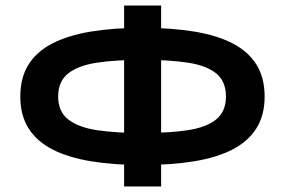

<svg xmlns="http://www.w3.org/2000/svg" viewBox="-20 -670 1024 690"><path d="M492 -77Q388 -77 306.5 -90.5Q225 -104 168.5 -133Q112 -162 82.5 -209Q53 -256 53 -323Q53 -391 82.5 -438Q112 -485 168.5 -514Q225 -543 306.5 -556.5Q388 -570 492 -570Q597 -570 678.5 -556.5Q760 -543 816 -514Q872 -485 901.5 -438Q931 -391 931 -323Q931 -256 901.5 -209Q872 -162 816 -133Q760 -104 678.5 -90.5Q597 -77 492 -77ZM492 -192Q587 -192 654 -202Q721 -212 756.5 -240.5Q792 -269 792 -323Q792 -378 756.5 -406.5Q721 -435 654 -445Q587 -455 492 -455Q398 -455 330 -445Q262 -435 225.5 -406.5Q189 -378 189 -323Q189 -269 225.5 -240.5Q262 -212 330 -202Q398 -192 492 -192ZM426 -650H559V0H426Z"/></svg>

Font: Syne
Style: Bold
Weight: 700
Designer: Lucas Descroix
Foundry: Bonjour Monde
Version: Version 2.200